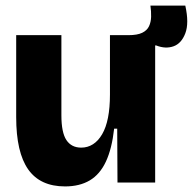

<svg xmlns="http://www.w3.org/2000/svg" viewBox="-20 -654 691 688"><path d="M213 14Q124 14 81 -47Q38 -108 38 -234V-528H200V-241Q200 -179 218 -152Q236 -125 271 -125Q294 -125 313 -137Q332 -149 346 -173Q360 -197 367 -232.5Q374 -268 374 -315V-528H536V-231V0H401L400 -193H389Q381 -121 359.5 -75Q338 -29 301.5 -7.5Q265 14 213 14ZM540 -491 438 -499 440 -528Q472 -528 489.5 -536.5Q507 -545 514 -560Q521 -575 521.5 -594Q522 -613 519 -634H644Q658 -571 644 -534.5Q630 -498 601.5 -488Q573 -478 540 -491Z"/></svg>

Font: Bricolage Grotesque 72pt ExtraBold
Style: Regular
Weight: 800
Designer: Mathieu Triay
Foundry: Atelier Triay
Version: Version 1.001;gftools[0.9.33.dev8+g029e19f]